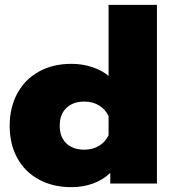

<svg xmlns="http://www.w3.org/2000/svg" viewBox="-20 -759 709 794"><path d="M20 -239Q20 -314 51.5 -372.5Q83 -431 141 -463Q199 -495 275 -495Q321 -495 361.5 -481.5Q402 -468 429 -445V-739H629V0H436V-44Q406 -15 364.5 0Q323 15 275 15Q199 15 141 -16.5Q83 -48 51.5 -105.5Q20 -163 20 -239ZM429 -200V-279Q416 -307 389.5 -323Q363 -339 329 -339Q282 -339 254.5 -312.5Q227 -286 227 -239Q227 -192 254.5 -166Q282 -140 329 -140Q363 -140 389.5 -156Q416 -172 429 -200Z"/></svg>

Font: Prompt ExtraBold
Style: Regular
Weight: 800
Designer: Katatrad Team
Foundry: CadsonDemak
Version: Version 1.000